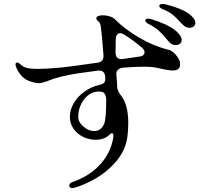

<svg xmlns="http://www.w3.org/2000/svg" viewBox="-20 -889 1040 967"><path d="M964 -774Q964 -763 955.5 -756Q947 -749 935 -749Q918 -749 906 -760Q897 -767 882 -784Q864 -804 846.5 -817.5Q829 -831 799 -843Q782 -850 782 -860Q782 -864 786.5 -866.5Q791 -869 799 -869Q809 -869 815 -867Q893 -847 928.5 -821.5Q964 -796 964 -774ZM58 -564Q58 -574 67 -574Q73 -574 79 -568Q90 -558 100 -552.5Q110 -547 130 -544Q152 -542 170 -542Q206 -542 266 -547Q319 -551 470 -573Q504 -577 501 -612Q494 -710 488 -753Q486 -767 482 -773.5Q478 -780 471.5 -785Q465 -790 465 -797Q465 -804 474 -808Q483 -812 498 -812Q515 -812 533 -806.5Q551 -801 561 -790Q609 -741 683.5 -698Q758 -655 827 -639Q848 -634 865.5 -613Q883 -592 886 -576Q887 -571 887 -564Q887 -534 850 -534Q827 -534 773 -547Q748 -553 701 -553Q658 -553 598 -548Q566 -543 566 -515Q566 -508 568 -488Q570 -470 570 -454Q571 -431 588 -410Q626 -364 626 -269Q626 -230 621 -196Q611 -131 567 -78.5Q523 -26 465 8Q407 42 353 57Q350 58 344 58Q329 58 329 46Q329 34 345 28Q433 -3 486.5 -63Q540 -123 551 -200V-205Q551 -218 544 -218Q539 -218 532 -211Q506 -185 462 -185Q430 -185 400 -199Q370 -213 351 -239.5Q332 -266 332 -300Q332 -338 353 -372Q374 -406 407.5 -429Q441 -452 476 -460Q495 -464 503 -471Q511 -478 510 -495V-502Q507 -538 471 -533L412 -525L375 -520Q276 -505 217 -480Q205 -476 195 -473Q185 -470 176 -470Q159 -470 135 -478Q105 -487 85.5 -510.5Q66 -534 60 -555Q58 -561 58 -564ZM895 -688Q895 -676 886.5 -669Q878 -662 865 -662Q846 -662 832 -677Q816 -696 815 -697Q795 -721 777.5 -736.5Q760 -752 727 -769Q712 -777 712 -786Q712 -795 726 -795Q734 -795 744 -792Q823 -767 859 -739Q895 -711 895 -688ZM562 -625Q562 -606 572 -597.5Q582 -589 600 -592L681 -604Q694 -605 701 -611Q708 -617 708 -626Q708 -637 695 -649Q649 -688 605 -715Q593 -722 586 -722Q575 -722 569 -713.5Q563 -705 563 -691ZM455 -229Q489 -229 505 -266Q515 -294 515 -389Q513 -423 491 -427Q486 -428 477 -428Q450 -428 426.5 -411Q403 -394 388.5 -364.5Q374 -335 374 -300Q374 -274 400 -251.5Q426 -229 455 -229Z"/></svg>

Font: Hina Mincho
Style: Regular
Weight: 400
Designer: satsuyako
Foundry: satsuyako
Version: Version 1.100